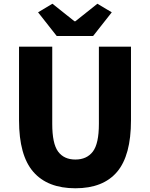

<svg xmlns="http://www.w3.org/2000/svg" viewBox="-20 -995 803 1029"><path d="M384 14Q235 14 158.5 -74Q82 -162 82 -350V-745H260V-331Q260 -225 291.5 -182.5Q323 -140 384 -140Q445 -140 477.5 -182.5Q510 -225 510 -331V-745H682V-350Q682 -162 607.5 -74Q533 14 384 14ZM284 -802 184 -929 261 -975 379 -881H384L502 -975L579 -929L479 -802Z"/></svg>

Font: Source Han Sans CN Heavy
Style: Regular
Weight: 900
Designer: Ryoko NISHIZUKA 西塚涼子 (kana, bopomofo & ideographs); Paul D. Hunt (Latin, Greek & Cyrillic); Sandoll Communications 산돌커뮤니
Foundry: Adobe
Version: Version 2.000;hotconv 1.0.107;makeotfexe 2.5.65593